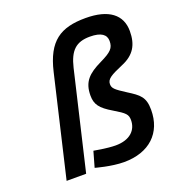

<svg xmlns="http://www.w3.org/2000/svg" viewBox="-132 -826 866 942"><g transform="rotate(-20 301.0 -354.5)"><path d="M281 -510C301 -593 335 -626 408 -626C467 -626 492 -606 492 -573C492 -536 476 -520 416 -491C346 -457 312 -425 312 -353C312 -307 330 -282 391 -246C448 -212 458 -202 458 -172C458 -122 422 -81 345 -81C301 -81 233 -94 233 -94L210 -13C210 -13 290 10 356 10C489 10 568 -66 568 -186C568 -253 543 -271 486 -307C433 -341 421 -351 421 -373C421 -400 445 -413 508 -440C576 -468 602 -514 602 -585C602 -670 540 -719 419 -719C288 -719 217 -674 182 -524L59 0H161Z"/></g></svg>

Font: RazerF5 SemiBold
Style: Italic
Weight: 600
Foundry: Razer Inc.
Version: Version 2